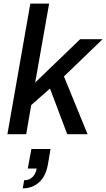

<svg xmlns="http://www.w3.org/2000/svg" viewBox="-20 -743 588 1063"><path d="M21 0 147.9 -723.1H252L174.8 -286.1L423.8 -525.9H547.9L334 -319.8L464.8 0H352.1L256.8 -252.9L152.8 -161.1L125 0ZM106 299.8 113.8 254.9Q142.6 254.9 160.4 236.8Q178.2 218.8 183.1 189.9H133.8L153.8 82H259.8L245.1 168Q232.9 234.9 195.3 267.3Q157.7 299.8 106 299.8Z"/></svg>

Font: Archivo Medium
Style: Italic
Weight: 500
Italic angle: -10°
Designer: Hector Gatti
Foundry: Omnibus-Type
Version: Version 2.001